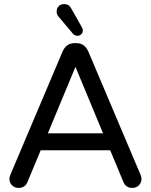

<svg xmlns="http://www.w3.org/2000/svg" viewBox="-20 -914 737 939"><path d="M484 -262 349 -587 214 -262ZM667 -60Q672 -48 672 -40Q672 -21 659.5 -8Q647 5 627 5Q596 5 584 -23L519 -179H179L114 -23Q102 5 71 5Q51 5 38.5 -8Q26 -21 26 -40Q26 -48 31 -60L286 -662Q304 -703 344 -703H354Q394 -703 412 -662ZM294 -894Q317 -894 327 -875L378 -785Q385 -774 385 -766Q385 -754 377.5 -746.5Q370 -739 358 -739Q345 -739 336 -750L267 -832Q257 -843 257 -857Q257 -874 267.5 -884Q278 -894 294 -894Z"/></svg>

Font: VarelaRound
Style: Regular
Weight: 400
Designer: Joe Prince, Avraham Cornfeld
Foundry: Joe Prince, Avraham Cornfeld
Version: Version 2.000;PS 002.000;hotconv 1.0.88;makeotf.lib2.5.64775